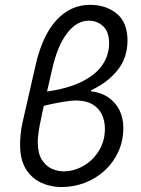

<svg xmlns="http://www.w3.org/2000/svg" viewBox="-20 -744 568 776"><path d="M227.2 12Q184.8 12 146.7 -5.4Q108.6 -22.8 84.9 -60.4Q61.2 -98 61.2 -159.2Q61.2 -179.5 63.4 -201.5Q65.5 -223.6 70.6 -247.1L124.2 -482.2Q151.7 -601.6 208.5 -663Q265.3 -724.4 343.8 -724.4Q408.8 -724.4 452 -688.8Q495.3 -653.1 495.3 -580.3Q495.3 -510.6 455 -460.2Q414.6 -409.8 347.8 -379.2L347.4 -375.2Q390.9 -369.8 420 -348.8Q449.1 -327.8 463.8 -296.8Q478.4 -265.8 478.4 -228.2Q478.4 -175 458.3 -130.9Q438.2 -86.9 403.4 -54.9Q368.6 -22.9 323.5 -5.4Q278.4 12 227.2 12ZM236.4 -51.5Q279.4 -51.5 317.9 -74Q356.3 -96.4 380.2 -135.4Q404 -174.4 404 -223.7Q404 -254.7 392 -280.8Q379.9 -306.9 353.6 -322.4Q327.3 -337.9 284.5 -337.9Q269.8 -337.9 233.9 -332.3Q198 -326.6 133.1 -310.9L132.7 -369.6Q235.7 -379.9 299 -408.5Q362.4 -437.1 391.7 -478.5Q421 -520 421 -568.4Q421 -615.3 397.1 -637.8Q373.3 -660.3 338.1 -660.3Q289.8 -660.3 250.7 -609.2Q211.6 -558 190.2 -461.6Q175.4 -396.6 162.2 -339.5Q149 -282.3 140.8 -238.8Q132.6 -195.4 132.6 -171.1Q132.6 -125.2 148.5 -99.4Q164.4 -73.5 188.3 -62.5Q212.3 -51.5 236.4 -51.5Z"/></svg>

Font: Source Sans Variable
Style: Italic
Weight: 200
Italic angle: -11°
Designer: Paul D. Hunt
Foundry: Adobe Systems Incorporated
Version: Version 3.006;hotconv 1.0.111;makeotfexe 2.5.65597